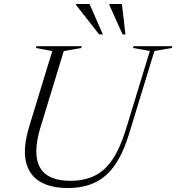

<svg xmlns="http://www.w3.org/2000/svg" viewBox="-20 -938 889 968"><path d="M184.5 -297.5Q156.5 -204.5 165.2 -144.2Q174 -84 217.2 -55.2Q260.5 -26.5 335 -26.5Q403 -26.5 455 -51Q507 -75.5 545.8 -132Q584.5 -188.5 614 -283.5L735.5 -681L650.5 -696L653 -705H849L846 -696L758.5 -681L631 -264Q602 -169 560.8 -108.2Q519.5 -47.5 460.8 -18.8Q402 10 320.5 10Q235.5 10 180.5 -23Q125.5 -56 110.2 -125.5Q95 -195 128.5 -304.5L243.5 -680.5L161 -696L164 -705H392L389.5 -696L301.5 -680.5ZM498.5 -764.5H480L363 -913.5V-918H431.5ZM612.5 -764.5H598L531 -913.5V-918H594.5Z"/></svg>

Font: Newsreader 60pt Light
Style: Italic
Weight: 300
Italic angle: -17°
Designer: Hugues Gentile
Foundry: Production Type
Version: Version 1.003